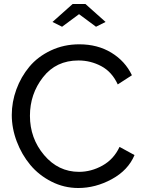

<svg xmlns="http://www.w3.org/2000/svg" viewBox="-20 -936 722 962"><path d="M243 -826 344 -916H408L509 -826L461 -802L376 -865L291 -802ZM377 -714Q469 -714 538 -672Q607 -630 641 -559L570 -513Q541 -576 487.5 -604.5Q434 -633 373 -633Q261 -633 195.5 -549Q130 -465 130 -356Q130 -243 201 -159Q272 -75 376 -75Q437 -75 493.5 -106.5Q550 -138 579 -200L654 -159Q622 -83 540.5 -38.5Q459 6 372 6Q301 6 238 -26Q175 -58 132 -109.5Q89 -161 64 -227Q39 -293 39 -360Q39 -425 62 -488Q85 -551 127 -601.5Q169 -652 234.5 -683Q300 -714 377 -714Z"/></svg>

Font: Raleway-v4020 Medium
Style: Regular
Weight: 500
Designer: Matt McInerney, Pablo Impallari, Rodrigo Fuenzalida
Foundry: Matt McInerney, Pablo Impallari, Rodrigo Fuenzalida
Version: Version 4.020;PS 004.020;hotconv 1.0.88;makeotf.lib2.5.64775